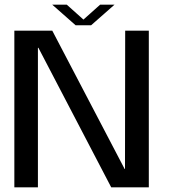

<svg xmlns="http://www.w3.org/2000/svg" viewBox="-20 -807 728 827"><path d="M41.8 0H143.3V-601H145.5L459.1 0H621V-675H519.2L518.4 -79H516.9L205.1 -675H41.8ZM305.6 -698.2H372.5L473.3 -786.9H411.3L339.4 -722.7L267.6 -786.9H205Z"/></svg>

Font: Anybody Thin
Style: Regular
Weight: 100
Designer: Tyler Finck
Foundry: Etcetera Type Company
Version: Version 1.114;gftools[0.9.25]